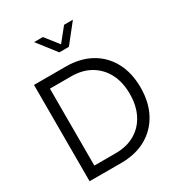

<svg xmlns="http://www.w3.org/2000/svg" viewBox="-226 -1139 1194 1286"><g transform="rotate(-30 371.0 -496.5)"><path d="M88 0H333Q444 0 526 -46Q608 -92 653 -176Q698 -260 698 -373Q698 -487 653 -570.5Q608 -654 526 -699.5Q444 -745 333 -745H88ZM168 -75V-670H333Q418 -670 481 -633.5Q544 -597 579 -530.5Q614 -464 614 -373Q614 -282 579.5 -215Q545 -148 482 -111.5Q419 -75 333 -75ZM344 -849H418L532 -993H464L381 -890L300 -993H232Z"/></g></svg>

Font: Plus Jakarta Sans
Style: Regular
Weight: 400
Designer: Gumpita Rahayu
Foundry: Tokotype
Version: Version 2.004; ttfautohint (v1.8.3)